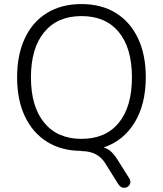

<svg xmlns="http://www.w3.org/2000/svg" viewBox="-20 -733 800 943"><path d="M380 -51Q499 -51 563.5 -130Q628 -209 628 -353Q628 -497 563.5 -575.5Q499 -654 380 -654Q262 -654 197 -575Q132 -496 132 -353Q132 -210 197 -130.5Q262 -51 380 -51ZM613 140Q626 160 616.5 174.5Q607 189 590 189.5Q573 190 560 170L497 69Q460 9 379 9L381 8H380Q283 8 212 -36Q141 -80 102.5 -161Q64 -242 64 -353Q64 -464 102 -545Q140 -626 211 -669.5Q282 -713 380 -713Q478 -713 548.5 -669.5Q619 -626 657.5 -545.5Q696 -465 696 -354Q696 -221 641 -131Q586 -41 489 -9Q512 -2 529 15Q546 32 564 62Z"/></svg>

Font: Chiron GoRound TC L
Style: Regular
Weight: 300
Designer: Ryoko NISHIZUKA 西塚涼子 (kana, bopomofo & ideographs); Paul D. Hunt (Latin, Greek & Cyrillic); Sandoll Communications 산돌커뮤니
Foundry: Adobe
Version: Version 1.000;hotconv 1.1.1;makeotfexe 2.6.0